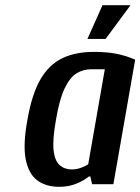

<svg xmlns="http://www.w3.org/2000/svg" viewBox="-20 -710 541 740"><path d="M208 10Q157 10 123.5 -15Q90 -40 79 -96.5Q68 -153 86 -250Q103 -347 135.5 -403.5Q168 -460 219 -485Q270 -510 342 -510Q393 -510 430 -502.5Q467 -495 501 -480L417 0H335L328 -30H323Q303 -14 274 -2Q245 10 208 10ZM256 -57Q275 -57 292.5 -63.5Q310 -70 320 -77L384 -443H331Q300 -443 274.5 -427Q249 -411 229 -369Q209 -327 196 -250Q182 -173 186.5 -131.5Q191 -90 210 -73.5Q229 -57 256 -57ZM317 -560 375 -690H483L387 -560Z"/></svg>

Font: Cuprum SemiBold
Style: Italic
Weight: 600
Italic angle: -10°
Version: Version 3.000